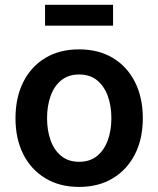

<svg xmlns="http://www.w3.org/2000/svg" viewBox="-20 -755 649 787"><path d="M304.2 11.2Q224.6 11.2 166 -24.2Q107.4 -59.6 75.4 -122.8Q43.5 -186 43.5 -270Q43.5 -355 75.4 -418.7Q107.4 -482.4 166 -517.6Q224.6 -552.7 304.2 -552.7Q383.8 -552.7 442.4 -517.6Q501 -482.4 533.2 -418.7Q565.4 -355 565.4 -270Q565.4 -186 533.2 -122.8Q501 -59.6 442.4 -24.2Q383.8 11.2 304.2 11.2ZM304.2 -91.8Q348.6 -91.8 377.9 -115.7Q407.2 -139.6 421.9 -180.2Q436.5 -220.7 436.5 -270.5Q436.5 -320.8 421.9 -361.3Q407.2 -401.9 377.9 -425.8Q348.6 -449.7 304.2 -449.7Q260.3 -449.7 231 -425.8Q201.7 -401.9 187.3 -361.3Q172.9 -320.8 172.9 -270.5Q172.9 -220.7 187.3 -180.2Q201.7 -139.6 231 -115.7Q260.3 -91.8 304.2 -91.8ZM443.4 -735.4V-649.9H164.6V-735.4Z"/></svg>

Font: Inter-SemiBold
Style: Regular
Weight: 600
Designer: Rasmus Andersson
Foundry: rsms
Version: Version 4.000;git-a52131595